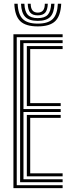

<svg xmlns="http://www.w3.org/2000/svg" viewBox="-20 -978 368 998"><path d="M49.8 0V-800H305.5V-784.5H67V-15.5H305.5V0ZM84.5 -30.8V-769.2H305.5V-753.8H102V-411.2H295.5V-396H102V-46.2H305.5V-30.8ZM119.5 -426.8V-738.5H305.5V-723H137V-442H295.5V-426.8ZM119.5 -61.5V-380.5H295.5V-365.2H137V-77H305.5V-61.5ZM176.2 -840.8Q113.5 -840.8 85.2 -868.1Q57 -895.5 54.5 -958.5H71.8Q74 -903 98.4 -879.1Q122.8 -855.2 176.2 -855.2Q229.8 -855.2 254 -879.1Q278.2 -903 280.8 -958.5H298.2Q295.2 -895.5 267 -868.1Q238.8 -840.8 176.2 -840.8ZM176.2 -869.5Q131.5 -869.5 111.4 -890.1Q91.2 -910.8 89.2 -958.5H106.8Q108.2 -918.5 124.4 -901.1Q140.5 -883.8 176.2 -883.8Q212 -883.8 228.1 -901.1Q244.2 -918.5 246 -958.5H263.2Q261.2 -910.8 241 -890.1Q220.8 -869.5 176.2 -869.5ZM176.2 -898.2Q149.5 -898.2 137.4 -912.2Q125.2 -926.2 124.2 -958.5H139.5Q139.8 -912.5 176.2 -912.5Q213.2 -912.5 213 -958.5H228.5Q227.2 -926.2 215.1 -912.2Q203 -898.2 176.2 -898.2Z"/></svg>

Font: Big Shoulders Inline Display SemiBold
Style: Regular
Weight: 600
Designer: Patric King
Foundry: XO Type Co
Version: Version 1.000